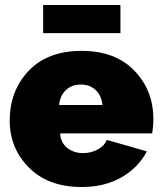

<svg xmlns="http://www.w3.org/2000/svg" viewBox="-20 -740 649 770"><path d="M153 -607V-720H463V-607ZM307 10Q174 10 96.5 -67.5Q19 -145 19 -256Q19 -376 95 -456Q171 -536 307 -536Q442 -536 518.5 -457Q595 -378 595 -263Q595 -232 590 -205H221Q224 -166 250.5 -146Q277 -126 313 -126Q345 -126 372 -140.5Q399 -155 408 -179L569 -133Q535 -68 467.5 -29Q400 10 307 10ZM217 -319H391Q387 -357 363.5 -379Q340 -401 304 -401Q268 -401 244.5 -379Q221 -357 217 -319Z"/></svg>

Font: Raleway-v4020 Black
Style: Regular
Weight: 900
Designer: Matt McInerney, Pablo Impallari, Rodrigo Fuenzalida
Foundry: Matt McInerney, Pablo Impallari, Rodrigo Fuenzalida
Version: Version 4.020;PS 004.020;hotconv 1.0.88;makeotf.lib2.5.64775